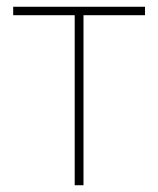

<svg xmlns="http://www.w3.org/2000/svg" viewBox="-20 -548 468 568"><path d="M409 -503H227V0H201V-503H19V-528H409Z"/></svg>

Font: Noto Sans Thin
Style: Regular
Weight: 100
Designer: Monotype Design Team
Foundry: Monotype Imaging Inc.
Version: Version 2.007